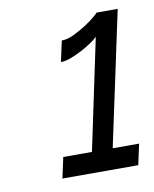

<svg xmlns="http://www.w3.org/2000/svg" viewBox="-57 -856 401 501"><g transform="rotate(-10 144.0 -605.5)"><path d="M282 -455 270 -400H69L81 -455H157L219 -749Q213 -743 200.5 -734.5Q188 -726 173.5 -718.5Q159 -711 144.5 -705.5Q130 -700 118 -700L130 -755Q145 -755 162.5 -763.5Q180 -772 195.5 -782Q211 -792 221.5 -801Q232 -810 232 -811H288L212 -455Z"/></g></svg>

Font: PTCRaleway Medium
Style: Italic
Weight: 500
Italic angle: -12°
Designer: Matt McInerney, Pablo Impallari, Rodrigo Fuenzalida
Foundry: Matt McInerney, Pablo Impallari, Rodrigo Fuenzalida
Version: Version 3.000g; ttfautohint (v1.5) -l 8 -r 28 -G 28 -x 14 -D